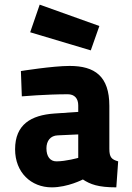

<svg xmlns="http://www.w3.org/2000/svg" viewBox="-20 -795 568 827"><path d="M451 -339C451 -467 388 -511 280 -511C207 -511 70 -489 70 -489L74 -380C74 -380 178 -389 272 -389C301 -389 317 -371 317 -341V-313L214 -306C114 -299 45 -259 45 -152C45 -52 114 12 203 12C272 12 337 -22 337 -22C369 -1 403 12 481 12L489 -100C461 -108 451 -117 451 -154ZM317 -216V-115C317 -115 264 -100 223 -100C196 -100 180 -121 180 -156C180 -188 197 -211 229 -212ZM151 -775 110 -656 371 -578 408 -683Z"/></svg>

Font: TitilliumMaps29L
Style: 999 wt
Weight: 900
Designer: Campivisivi
Foundry: Accademia di Belle Arti di Urbino and students of MA course of Visual design